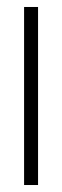

<svg xmlns="http://www.w3.org/2000/svg" viewBox="-20 -530 177 550"><path d="M49 0V-510H89V0Z"/></svg>

Font: Saira UltraCondensed ExtraLight
Style: Regular
Weight: 250
Width: 1
Designer: Hector Gatti with collaboration of the Omnibus-Type team
Foundry: Omnibus-Type
Version: Version 1.101